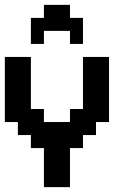

<svg xmlns="http://www.w3.org/2000/svg" viewBox="-20 -770 522 790"><path d="M107.1 -535.7V-321.4H160.7V-267.9H267.9V-321.4H321.4V-535.7H428.6V-267.9H375V-214.3H321.4V-160.7H267.9V0H160.7V-160.7H107.1V-214.3H53.6V-267.9H0V-535.7ZM160.7 -750H267.9V-696.4H321.4V-589.3H267.9V-642.9H160.7V-589.3H107.1V-696.4H160.7Z"/></svg>

Font: Jersey 10
Style: Regular
Weight: 400
Designer: Sarah Cadigan-Fried
Version: Version 1.000